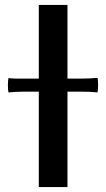

<svg xmlns="http://www.w3.org/2000/svg" viewBox="-20 -757 429 777"><path d="M137 -193V0H253V-386H314C334 -386 359 -385 374 -383C378 -386 378 -439 374 -442C354 -440 334 -439 314 -439H253V-737H137V-439H76H45C35 -439 22 -440 15 -441C11 -439 11 -386 15 -383C35 -385 55 -386 76 -386H137Z"/></svg>

Font: GenSekiGothic2 TW M
Style: Regular
Weight: 500
Version: Version 2.100;PS 2.1;hotconv 16.6.51;makeotf.lib2.5.65220 DE